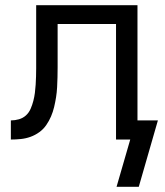

<svg xmlns="http://www.w3.org/2000/svg" viewBox="-20 -540 640 743"><path d="M517 183H431L484 0H429V-447H203V-280Q203 -260 202.5 -241Q202 -222 201 -202.5Q200 -183 197 -164Q194 -145 189.5 -126Q185 -107 177.5 -89.5Q170 -72 159 -56Q148 -40 132 -28.5Q116 -17 98 -10.5Q80 -4 60.5 -2Q41 0 22 0V-74Q38 -74 53.5 -78.5Q69 -83 80.5 -93.5Q92 -104 98.5 -119Q105 -134 109 -149.5Q113 -165 115 -180.5Q117 -196 118 -212Q119 -228 119.5 -244Q120 -260 120 -276V-520H512V-74H591Z"/></svg>

Font: Iosevka Aile
Style: Regular
Weight: 400
Designer: Belleve Invis
Foundry: Belleve Invis
Version: Version 28.0.1; ttfautohint (v1.8.4)